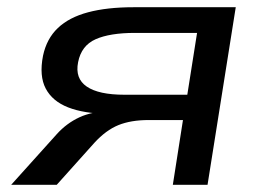

<svg xmlns="http://www.w3.org/2000/svg" viewBox="-20 -511 736 531"><path d="M11 0 137 -140Q164 -170 199.5 -186.5Q235 -203 282 -203H293L278 -196Q212 -197 168.5 -214Q125 -231 106.5 -266Q88 -301 99 -357Q109 -404 140 -433.5Q171 -463 223.5 -477Q276 -491 349 -491H632L554 0H458L486 -179H391Q342 -179 307.5 -165Q273 -151 241 -116L137 0ZM324 -249H498L525 -420H353Q284 -420 244.5 -402.5Q205 -385 196 -339Q187 -294 220 -271.5Q253 -249 324 -249Z"/></svg>

Font: Nunito Sans 10pt Expanded Medium
Style: Italic
Weight: 500
Width: 7
Italic angle: -9°
Designer: Vernon Adams
Foundry: Vernon Adams
Version: Version 3.101;gftools[0.9.27]